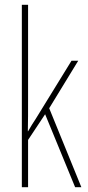

<svg xmlns="http://www.w3.org/2000/svg" viewBox="-20 -780 366 800"><path d="M97 -361V-760H71V0H97V-197L168 -304L293 0H319L185 -329L306 -527H278L129 -285C116 -266 110 -255 97 -233H96C97 -278 97 -314 97 -361Z"/></svg>

Font: Noto Sans Bengali ExtraCondensed Thin
Style: Regular
Weight: 100
Width: 2
Designer: Joana Ranito - Universal Thirst; Jelle Bosma - Monotype Design Team
Foundry: Universal Thirst ehf.
Version: Version 3.000